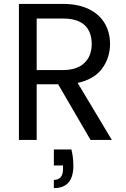

<svg xmlns="http://www.w3.org/2000/svg" viewBox="-20 -717 648 984"><path d="M378 -292C378 -292 378 -292 378 -292C433 -304 475 -328 503 -365C530 -402 544 -444 544 -492C544 -492 544 -492 544 -492C544 -531 535 -566 517 -597C499 -628 472 -652 436 -670C399 -688 355 -697 302 -697C302 -697 77 -697 77 -697C77 -697 77 0 77 0C77 0 168 0 168 0C168 0 168 -285 168 -285C168 -285 278 -285 278 -285C278 -285 444 0 444 0C444 0 553 0 553 0C553 0 378 -292 378 -292ZM168 -622C168 -622 302 -622 302 -622C302 -622 302 -622 302 -622C352 -622 389 -611 414 -588C438 -565 450 -533 450 -492C450 -492 450 -492 450 -492C450 -451 438 -419 413 -395C388 -370 351 -358 302 -358C302 -358 168 -358 168 -358C168 -358 168 -622 168 -622ZM256 49C256 49 256 131 256 131C256 131 303 131 303 131C303 131 303 149 303 149C303 149 303 149 303 149C303 186 287 205 256 205C256 205 256 247 256 247C256 247 256 247 256 247C323 247 356 209 356 132C356 132 356 132 356 132C356 105 353 78 346 49C346 49 256 49 256 49Z"/></svg>

Font: Girnar Poppins
Style: Regular
Weight: 500
Designer: Ninad Kale (Devanagari), Jonny Pinhorn (Latin)
Foundry: Indian Type Foundry
Version: ""